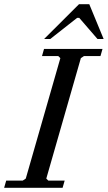

<svg xmlns="http://www.w3.org/2000/svg" viewBox="-49 -894 514 914"><path d="M415 -708.5 328.1 -809.1H318.4L190.4 -708.5H161.1L327.1 -874H376L444.3 -708.5ZM171.4 -43.9 181.2 -34.2H258.8L249 0H-29.3L-19.5 -34.2H59.1L73.7 -43.9L238.3 -617.2L228.5 -627H150.9L160.6 -661.1H439L429.2 -627H350.6L335.9 -617.2Z"/></svg>

Font: Happy Times at the IKOB Italic
Style: Regular
Weight: 400
Designer: Lucas Le Bihan
Foundry: Lucas Le Bihan
Version: Version 1.000;PS 1.0;hotconv 1.0.88;makeotf.lib2.5.647800